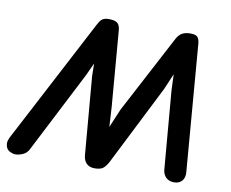

<svg xmlns="http://www.w3.org/2000/svg" viewBox="-104 -743 1004 835"><g transform="rotate(10 398.0 -325.0)"><path d="M14 0Q3 0 -9 -5.5Q-21 -11 -26 -21Q-31 -31 -31 -42.5Q-31 -54 -21 -73L264 -617Q272 -633 281.5 -641.5Q291 -650 312 -650L331 -555L256 -392L72 -33Q63 -15 45.5 -7.5Q28 0 14 0ZM312 -50 283 -393 280 -559 312 -650Q342 -650 352 -639Q362 -628 363 -606L390 -277L401 -90L363 0Q340 0 327 -13Q314 -26 312 -50ZM424 -41Q416 -25 404 -12.5Q392 0 363 0L352 -86L430 -271L612 -616Q621 -633 635 -641.5Q649 -650 672 -650L675 -566L601 -392ZM714 0Q691 0 678 -13Q665 -26 663 -46L634 -390L627 -562L672 -650Q698 -650 705.5 -639Q713 -628 714 -606L759 -52Q761 -28 748.5 -14Q736 0 714 0Z"/></g></svg>

Font: Edu QLD Beginners
Style: Regular
Weight: 400
Designer: Tina and Corey Anderson
Foundry: Google for Education
Version: Version 1.001